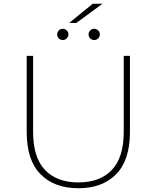

<svg xmlns="http://www.w3.org/2000/svg" viewBox="-20 -997 833 1021"><path d="M397 4Q269 4 195.5 -70.5Q122 -145 122 -295V-700H156V-296Q156 -160 219 -93.5Q282 -27 397 -27Q512 -27 575 -93.5Q638 -160 638 -296V-700H671V-295Q671 -145 597.5 -70.5Q524 4 397 4ZM314 -784Q301 -784 292.5 -793Q284 -802 284 -814Q284 -826 292.5 -835Q301 -844 314 -844Q326 -844 335 -835Q344 -826 344 -814Q344 -802 335 -793Q326 -784 314 -784ZM481 -784Q468 -784 459.5 -793Q451 -802 451 -814Q451 -826 459.5 -835Q468 -844 481 -844Q493 -844 502 -835Q511 -826 511 -814Q511 -802 502 -793Q493 -784 481 -784ZM348 -875 473 -977H525L386 -875Z"/></svg>

Font: Montserrat ExtraLight
Style: Regular
Weight: 200
Designer: Julieta Ulanovsky
Foundry: Julieta Ulanovsky
Version: Version 9.000; ttfautohint (v1.8.4.7-5d5b)